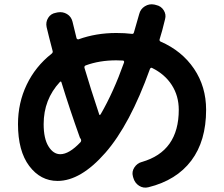

<svg xmlns="http://www.w3.org/2000/svg" viewBox="-20 -823 1040 891"><path d="M257.8 -442.4Q182.6 -361.3 182.6 -247.1Q182.6 -179.7 205.1 -143.6Q227.5 -107.4 259.8 -107.4Q300.8 -107.4 353.5 -163.1Q358.4 -168.9 355.5 -176.8Q352.5 -180.7 350.6 -184.6Q302.7 -318.4 265.6 -439.5Q263.7 -448.2 257.8 -442.4ZM519.5 -543Q441.4 -543 377.9 -519.5Q370.1 -516.6 372.1 -507.8Q400.4 -412.1 440.4 -292Q442.4 -286.1 447.3 -293Q506.8 -395.5 555.7 -533.2Q556.6 -536.1 555.2 -539.1Q553.7 -542 550.8 -542Q541 -543 519.5 -543ZM247.1 16.6Q168 16.6 115.7 -52.7Q63.5 -122.1 63.5 -247.1Q63.5 -345.7 104 -430.2Q144.5 -514.6 218.8 -573.2Q225.6 -578.1 224.6 -585Q205.1 -659.2 196.3 -697.3Q191.4 -720.7 203.6 -740.2Q215.8 -759.8 239.3 -763.7L248 -765.6Q271.5 -769.5 291 -757.8Q310.5 -746.1 316.4 -722.7Q319.3 -709 326.2 -682.6Q333 -656.2 335 -646.5Q336.9 -639.6 344.7 -640.6Q425.8 -669.9 519.5 -669.9Q559.6 -669.9 590.8 -666Q599.6 -664.1 601.6 -672.9Q609.4 -700.2 626 -757.8Q631.8 -781.2 652.3 -793.9Q672.9 -806.6 696.3 -801.8L704.1 -799.8Q727.5 -794.9 739.7 -775.4Q752 -755.9 746.1 -734.4Q732.4 -676.8 720.7 -640.6Q718.8 -632.8 725.6 -629.9Q824.2 -586.9 880.4 -503.9Q936.5 -420.9 936.5 -313.5Q936.5 -168.9 867.7 -77.6Q798.8 13.7 668.9 45.9Q645.5 51.8 625.5 39.1Q605.5 26.4 598.6 2L596.7 -4.9Q590.8 -26.4 603.5 -45.9Q616.2 -65.4 637.7 -71.3Q809.6 -120.1 809.6 -313.5Q809.6 -377.9 777.3 -428.2Q745.1 -478.5 685.5 -507.8Q679.7 -510.7 675.8 -502.9Q583 -244.1 468.8 -113.8Q354.5 16.6 247.1 16.6Z"/></svg>

Font: Rounded Mgen+ 1m bold
Style: Bold
Weight: 700
Designer: [Source Han Sans]
Ryoko NISHIZUKA  (kana & ideographs); Paul D. Hunt (Latin, Greek & Cyrillic); Wenlong ZHANG  (bopomofo
Version: Version 1.059.20150602